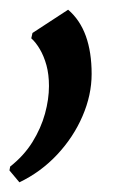

<svg xmlns="http://www.w3.org/2000/svg" viewBox="-32 -134 266 396"><path d="M8 242 -12.5 217.5 -11 209.5Q17.5 187 35 158.8Q52.5 130.5 60.8 100.5Q69 70.5 69 43.5Q69 19.5 63.8 0.5Q58.5 -18.5 50.2 -32.5Q42 -46.5 32.5 -55L35 -66L108.5 -114Q133 -93 145 -59.8Q157 -26.5 157 18.5Q157 62 138.2 105.5Q119.5 149 85.8 185Q52 221 8 242Z"/></svg>

Font: Merriweather 72pt Medium
Style: Italic
Weight: 500
Italic angle: -7.8°
Version: Version 2.101